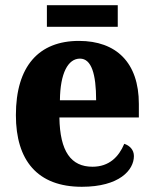

<svg xmlns="http://www.w3.org/2000/svg" viewBox="-20 -707 589 737"><path d="M160 -604H432V-687H160ZM294 10C438 10 494 -54 494 -108C494 -132 478 -148 457 -155C436 -105 399 -67 335 -67C253 -67 210 -125 208 -256H513V-308C513 -467 426 -550 283 -550C129 -550 41 -453 41 -265C41 -91 124 10 294 10ZM349 -322H210C211 -426 241 -482 287 -482C331 -482 349 -423 349 -322Z"/></svg>

Font: Noto Serif Devanagari SemiCondensed ExtraBold
Style: Regular
Weight: 800
Width: 4
Designer: Universal Thirst, Indian Type Foundry and the Monotype Design Team
Foundry: Monotype Imaging Inc.
Version: Version 2.004